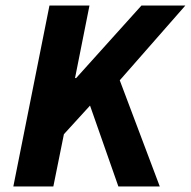

<svg xmlns="http://www.w3.org/2000/svg" viewBox="-20 -671 687 691"><path d="M28 0H172L210 -188L304 -291L406 0H555L411 -382L647 -651H489L254 -390H250L302 -651H158Z"/></svg>

Font: Source Sans Pro
Style: Bold Italic
Weight: 700
Italic angle: -11°
Designer: Paul D. Hunt
Foundry: Adobe Systems Incorporated
Version: Version 3.006;hotconv 1.0.111;makeotfexe 2.5.65597